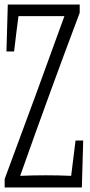

<svg xmlns="http://www.w3.org/2000/svg" viewBox="-27 -823 392 833"><path d="M-6.8 -46.4Q126.5 -404.3 252.4 -752.9H53.2Q43.5 -681.2 34.2 -599.6H1Q3.9 -706.1 6.8 -803.2H318.8Q318.8 -790 318.8 -767.6Q187.5 -418.9 60.5 -60.1Q115.7 -62.5 170.9 -62.5Q226.1 -62.5 281.7 -60.1Q291.5 -141.6 300.8 -213.4H334Q331.1 -116.7 328.1 -9.8H-6.8Q-6.8 -32.7 -6.8 -46.4Z"/></svg>

Font: Scarab Serif
Style: Condensed-Light
Weight: 300
Designer: John Roberts
Foundry: Scarab
Version: 1.0